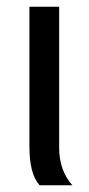

<svg xmlns="http://www.w3.org/2000/svg" viewBox="-20 -548 262 568"><path d="M194 0H97Q67 -33 67 -115V-528H155V-111Q155 -44 194 0Z"/></svg>

Font: Libra Sans
Style: Regular
Weight: 400
Foundry: Context Ltd
Version: Version 1.002